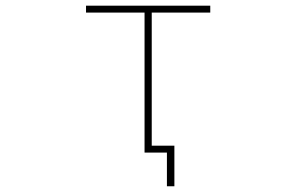

<svg xmlns="http://www.w3.org/2000/svg" viewBox="-20 -564 1040 679"><path d="M570.3 94.7V-24.4H491.2V-519.5H284.2V-543.9H723.6V-519.5H516.6V-48.8H596.7V94.7Z"/></svg>

Font: Mgen+ 1mn thin
Style: Regular
Weight: 100
Designer: [Source Han Sans]
Ryoko NISHIZUKA  (kana & ideographs); Paul D. Hunt (Latin, Greek & Cyrillic); Wenlong ZHANG  (bopomofo
Version: Version 1.059.20150602